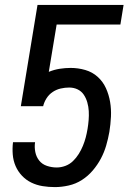

<svg xmlns="http://www.w3.org/2000/svg" viewBox="-20 -755 540 783"><path d="M204 8Q178 8 153.5 4Q129 0 107.5 -10.5Q86 -21 69.5 -38.5Q53 -56 43.5 -78Q34 -100 32 -125Q30 -150 33 -175H123Q120 -155 124 -135Q128 -115 140 -100Q152 -85 171.5 -78.5Q191 -72 211 -72Q229 -72 246.5 -78.5Q264 -85 277.5 -98Q291 -111 301 -127Q311 -143 318 -160Q325 -177 329.5 -194Q334 -211 337 -229Q340 -247 341.5 -265.5Q343 -284 342 -302Q341 -320 336 -337.5Q331 -355 321.5 -369Q312 -383 296.5 -390.5Q281 -398 262 -398Q245 -398 227.5 -394Q210 -390 195 -380Q180 -370 170 -354.5Q160 -339 156 -322H65L133 -735H484L471 -655H211L179 -462Q201 -471 223.5 -474.5Q246 -478 268 -478Q299 -478 328 -469.5Q357 -461 378.5 -441.5Q400 -422 412 -395.5Q424 -369 429 -339.5Q434 -310 432.5 -279Q431 -248 426 -217Q421 -189 413 -161.5Q405 -134 391.5 -108.5Q378 -83 358.5 -60Q339 -37 314 -21Q289 -5 260 1.5Q231 8 204 8Z"/></svg>

Font: Iosevka Term Curly Md Obl
Style: Regular
Weight: 500
Italic angle: -9°
Designer: Belleve Invis
Foundry: Belleve Invis
Version: Version 32.3.0